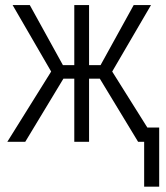

<svg xmlns="http://www.w3.org/2000/svg" viewBox="-20 -548 640 742"><path d="M365.7 -244.1H324.2V0H267.1V-244.1H225.1L77.6 0H8.3L177.7 -271.5L28.8 -528.3H95.2L223.1 -296.4H267.1V-528.3H324.2V-296.4H368.7L496.6 -528.3H563.5L413.6 -271.5L584 0H513.7ZM595.2 173.3H537.1V-55.2H595.2Z"/></svg>

Font: Roboto Mono Light
Style: Regular
Weight: 300
Designer: Google
Version: Version 2.000985; 2015; ttfautohint (v1.3)